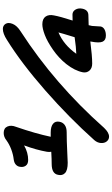

<svg xmlns="http://www.w3.org/2000/svg" viewBox="263 -1042 790 1356"><g transform="rotate(-90 658.0 -364.0)"><path d="M371.1 11.2Q350.6 11.2 337.4 -5.1Q324.2 -21.5 325.9 -46.4Q327.6 -71.3 346.2 -92.8Q505.4 -271 697 -439Q888.7 -606.9 1054.2 -710Q1098.6 -738.8 1131.8 -738.8Q1155.8 -738.8 1167.7 -719.5Q1179.7 -700.2 1167.2 -669.4Q1154.8 -638.7 1113.8 -612.8Q741.7 -372.1 433.1 -23.9Q399.4 11.2 371.1 11.2ZM187 -280.8Q133.3 -280.8 113.8 -299.8Q94.2 -318.8 101.1 -348.1Q108.9 -394 178.2 -394Q212.9 -394 264.2 -397Q261.2 -410.6 264.2 -428.2Q277.3 -502.4 309.1 -588.9Q258.3 -560.1 206.1 -560.1Q177.2 -560.1 165.3 -577.6Q153.3 -595.2 158.2 -619.1Q160.6 -635.7 173.8 -647.5Q187 -659.2 210 -662.1Q244.6 -666 280.5 -679.4Q316.4 -692.9 344.2 -712.9Q368.7 -732.9 397 -732.9Q431.2 -732.9 442.6 -706.5Q454.1 -680.2 439.9 -645Q392.6 -507.8 370.1 -400.9H399.9Q441.9 -400.9 461.9 -384.3Q481.9 -367.7 476.1 -338.9Q472.2 -315.9 453.4 -302Q434.6 -288.1 401.9 -288.1Q340.3 -288.1 269.8 -284.4Q199.2 -280.8 187 -280.8ZM1085 -11.2Q1051.8 -11.2 1041.5 -34.9Q1031.2 -58.6 1042 -113.8Q1042 -115.2 1042.5 -117.7Q1043 -120.1 1043 -121.1Q940.4 -107.9 887.2 -107.9Q854.5 -107.9 837.6 -127Q820.8 -146 825.2 -172.9Q836.4 -231 883.8 -291Q926.8 -344.7 985.1 -385Q1043.5 -425.3 1089.1 -442.6Q1134.8 -460 1164.1 -460Q1203.1 -460 1219 -437Q1234.9 -414.1 1227.1 -377.9Q1219.2 -334 1190.9 -246.1Q1204.1 -247.1 1232.9 -247.1Q1255.4 -247.1 1267.8 -226.6Q1280.3 -206.1 1274.9 -178.2Q1266.1 -134.8 1228 -134.8Q1202.1 -134.8 1158.2 -132.8Q1157.7 -127.9 1152.8 -108.9Q1150.9 -93.8 1150.6 -75.2Q1150.4 -56.6 1148.9 -47.9Q1145.5 -30.8 1128.2 -21Q1110.8 -11.2 1085 -11.2ZM1106.9 -346.2Q1018.6 -308.6 956.1 -220.2Q999 -221.2 1073.2 -231.9Q1104 -331.5 1106.9 -346.2Z"/></g></svg>

Font: Shantell Sans Bouncy
Style: Italic
Weight: 600
Italic angle: -11.31°
Designer: Stephen Nixon, Anya Danilova, Shantell Martin
Foundry: Arrow Type
Version: Version 1.006;[9816181b4]